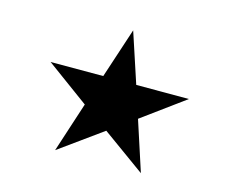

<svg xmlns="http://www.w3.org/2000/svg" viewBox="-88 -920 1023 851"><g transform="rotate(15 423.5 -494.5)"><path d="M106.9 -565.9 302.2 -422.9 227.5 -193.4 424.3 -335.4 621.1 -193.4 546.4 -422.9 741.7 -565.9H500L424.3 -795.9L348.6 -565.9Z"/></g></svg>

Font: Sahel VF Regular
Style: Regular
Weight: 400
Foundry: Saber Rastikerdar (saber.rastikerdar@gmail.com)
Version: Version 3.4.0